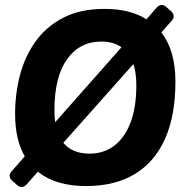

<svg xmlns="http://www.w3.org/2000/svg" viewBox="-20 -744 771 776"><path d="M403 -708Q506 -708 572 -666L612 -712Q622 -724 634 -724Q644 -724 654 -714L670 -700Q682 -690 682 -678Q682 -668 672 -658L632 -613Q689 -540 689 -414Q689 -278 647.5 -184Q606 -90 525.5 -41Q445 8 328 8Q205 8 133 -50L89 0Q78 12 67 12Q57 12 47 2L31 -12Q19 -22 19 -34Q19 -44 29 -54L80 -112Q41 -180 41 -284Q41 -364 60.5 -439.5Q80 -515 123 -575.5Q166 -636 235 -672Q304 -708 403 -708ZM519 -485 236 -167Q272 -123 342 -123Q399 -123 441.5 -155Q484 -187 507.5 -248.5Q531 -310 531 -400Q531 -449 519 -485ZM389 -576Q302 -576 251 -504.5Q200 -433 200 -298Q200 -272 203 -250L471 -553Q439 -576 389 -576Z"/></svg>

Font: Asap VF Beta
Style: Italic
Weight: 400
Italic angle: -6°
Designer: Pablo Cosgaya
Foundry: Pablo Cosgaya
Version: Version 1.007